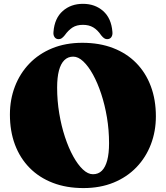

<svg xmlns="http://www.w3.org/2000/svg" viewBox="-20 -938 844 978"><path d="M399.5 -720Q487 -720 556.2 -693.2Q625.5 -666.5 674 -617Q722.5 -567.5 748.2 -498.8Q774 -430 774 -345.5Q774 -269 748.5 -202.5Q723 -136 675 -86Q627 -36 558.8 -8Q490.5 20 405 20Q318 20 248.8 -6.8Q179.5 -33.5 130.8 -83Q82 -132.5 56.2 -201.2Q30.5 -270 30.5 -354.5Q30.5 -431 56 -497.5Q81.5 -564 129.5 -614Q177.5 -664 245.8 -692Q314 -720 399.5 -720ZM535.5 -208.5Q535.5 -275.5 524.8 -339.8Q514 -404 495.5 -460Q477 -516 453.5 -558.5Q430 -601 404.2 -625.2Q378.5 -649.5 353 -649.5Q326 -649.5 307.8 -631.5Q289.5 -613.5 280.2 -578.5Q271 -543.5 271 -491.5Q271 -424.5 281.8 -360.2Q292.5 -296 311 -240Q329.5 -184 353 -141.5Q376.5 -99 402.2 -74.8Q428 -50.5 453.5 -50.5Q481 -50.5 499 -68.5Q517 -86.5 526.2 -121.5Q535.5 -156.5 535.5 -208.5ZM402.5 -811.5Q370.5 -811.5 349.2 -797.8Q328 -784 309.5 -758Q301.5 -748.5 294.8 -743.5Q288 -738.5 279 -738.5Q265 -738.5 257.8 -749Q250.5 -759.5 252.5 -776.5Q258 -845 299.5 -881.8Q341 -918.5 402.5 -918.5Q464 -918.5 505.5 -881.8Q547 -845 552.5 -776.5Q554.5 -759.5 547.2 -749Q540 -738.5 525.5 -738.5Q517.5 -738.5 510.2 -743.5Q503 -748.5 495.5 -758Q477 -785.5 455 -798.5Q433 -811.5 402.5 -811.5Z"/></svg>

Font: Fraunces
Style: Regular
Weight: 900
Version: Version 1.000;[b76b70a41]